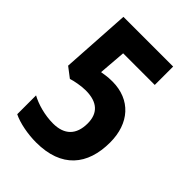

<svg xmlns="http://www.w3.org/2000/svg" viewBox="-211 -879 923 923"><g transform="rotate(45 250.5 -418.0)"><path d="M205 -56C377 -56 457 -154 457 -308C457 -437 382 -523 257 -523C222 -523 203 -518 187 -516L198 -655H413V-780H75L53 -426L104 -387C125 -394 167 -402 197 -402C279 -402 316 -363 316 -296C316 -219 275 -178 198 -178C141 -178 83 -195 45 -216V-88C85 -68 149 -56 205 -56Z"/></g></svg>

Font: Noto Sans Malayalam UI Condensed
Style: Bold
Weight: 700
Width: 3
Designer: Jelle Bosma - Monotype Design Team
Foundry: Monotype Imaging Inc.
Version: Version 2.104